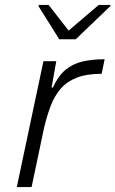

<svg xmlns="http://www.w3.org/2000/svg" viewBox="-20 -758 468 778"><path d="M48 0 156 -510H208L189 -403H194Q216 -451 246 -475.5Q276 -500 315.5 -509Q355 -518 404 -518L392 -459Q331 -459 290.5 -443Q250 -427 225 -397.5Q200 -368 185 -328Q170 -288 159 -242L108 0ZM220 -599 136 -733 137 -738H177L258 -634L380 -738H428L427 -733L287 -599Z"/></svg>

Font: Saira SemiExpanded Light
Style: Italic
Weight: 300
Width: 6
Italic angle: -12°
Designer: Hector Gatti with collaboration of the Omnibus-Type team
Foundry: Omnibus-Type
Version: Version 1.101